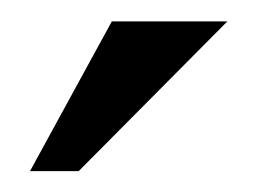

<svg xmlns="http://www.w3.org/2000/svg" viewBox="-20 -736 244 181"><path d="M85.4 -715.8H194.3L54.2 -574.7H8.3Z"/></svg>

Font: Arian Grqi
Style: Regular
Weight: 400
Designer: Ruben Hakobyan (Tarumian)
Foundry: Ruben Hakobyan (Tarumian)
Version: Version 1.003